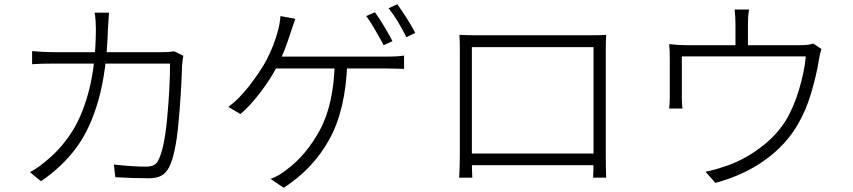

<svg xmlns="http://www.w3.org/2000/svg" viewBox="-20 -839 4040 909"><path d="M491 -702Q485 -502 446 -365Q407 -228 340.5 -138.5Q274 -49 174 19L122 -24Q142 -34 166.5 -52Q191 -70 210 -87Q277 -144 325.5 -223Q374 -302 403.5 -420Q433 -538 434 -701Q434 -719 432.5 -741Q431 -763 428 -779H496Q494 -741 491 -702ZM842 -528Q838 -395 824.5 -251.5Q811 -108 781 -48Q766 -19 743.5 -7Q721 5 684 5Q614 5 526 0L519 -60Q611 -50 671 -50Q693 -50 707.5 -57Q722 -64 730 -81Q758 -136 771.5 -280Q785 -424 785 -538H240Q165 -538 132 -535V-597Q185 -592 239 -592H747Q777 -592 805 -596L848 -575Q843 -547 842 -528Z M1838 -644 1796 -625 1788 -641Q1771 -672 1751 -706Q1731 -740 1714 -763L1755 -781Q1775 -754 1799 -714Q1823 -674 1838 -644ZM1946 -683 1904 -663Q1863 -745 1820 -800L1861 -819Q1884 -787 1908.5 -748Q1933 -709 1946 -683ZM1356 -685Q1343 -644 1328.5 -606Q1314 -568 1294 -529Q1264 -469 1213 -402Q1162 -335 1118 -299L1061 -333Q1110 -368 1160 -432.5Q1210 -497 1241 -553Q1278 -625 1296 -694Q1304 -721 1308 -763L1378 -750Q1367 -718 1356 -685ZM1805 -571Q1866 -571 1893 -576V-513Q1849 -514 1805 -515H1258L1268 -571ZM1323 50 1261 8Q1300 -6 1336 -35Q1429 -103 1494.5 -223.5Q1560 -344 1565 -543L1624 -542Q1617 -320 1539.5 -179.5Q1462 -39 1323 50Z M2237 -672H2767Q2823 -672 2850 -674Q2848 -652 2848 -605V-111Q2848 -28 2850 2H2788Q2790 -28 2790 -96V-616H2214V-96Q2214 -32 2216 2H2154Q2157 -49 2157 -111V-605Q2157 -652 2155 -674Q2194 -672 2237 -672ZM2188 -57V-112H2815V-57Z M3521 -726V-598H3462V-726Q3462 -741 3461 -758Q3460 -775 3458 -794H3526Q3521 -762 3521 -726ZM3857 -556Q3846 -485 3820.5 -399Q3795 -313 3756 -248Q3701 -153 3602 -81.5Q3503 -10 3367 27L3320 -26Q3341 -30 3363 -36Q3385 -42 3405 -49Q3490 -75 3570.5 -133Q3651 -191 3698 -265Q3737 -328 3763 -415Q3789 -502 3795 -572H3208V-378Q3208 -346 3211 -325H3148Q3151 -346 3151 -380V-557Q3151 -608 3148 -630Q3191 -625 3237 -625H3768Q3810 -625 3830 -633L3869 -607Q3862 -588 3857 -556Z"/></svg>

Font: 寒蝉端黑体 Light
Style: Regular
Weight: 300
Designer: ChillDuanSans {Warren2060}; 
Source Han Sans {Ryoko NISHIZUKA 西塚涼子 (kana, bopomofo & ideographs); Paul D. Hunt (Latin, G
Foundry: ChillType&Adobe
Version: Version 1.300;Glyphs 3.3 (3306)